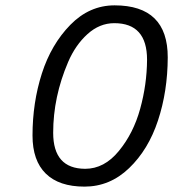

<svg xmlns="http://www.w3.org/2000/svg" viewBox="-20 -691 650 721"><path d="M409.2 -604Q354 -604 308.6 -563Q263.2 -522 235.8 -458Q179.7 -327.1 179.7 -192.4Q179.7 -57.6 299.8 -57.1Q371.6 -57.1 426.3 -124Q481 -190.4 506.3 -282.2Q531.7 -374 532.2 -466.8Q532.2 -604 409.2 -604ZM410.2 -670.9Q610.4 -670.9 609.9 -475.1Q609.4 -347.7 573.2 -238.3Q537.1 -128.9 464.8 -59.6Q392.6 9.8 297.4 9.8Q201.7 9.8 151.9 -39.1Q102.1 -87.9 102.1 -182.1Q102.1 -305.2 137.2 -415Q172.4 -524.4 244.1 -597.7Q315.9 -670.9 410.2 -670.9Z"/></svg>

Font: TitilliumWeb-Italic
Style: Italic
Weight: 400
Italic angle: -13°
Version: Version 1.001;PS 57.000;hotconv 1.0.70;makeotf.lib2.5.55311